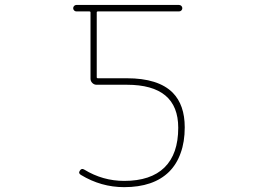

<svg xmlns="http://www.w3.org/2000/svg" viewBox="-20 -773 1040 780"><path d="M484.4 -12.7Q390.6 -12.7 308.6 -62.5Q296.9 -69.3 304.7 -80.1Q311.5 -90.8 322.3 -84Q397.5 -38.1 484.4 -38.1Q592.8 -38.1 648.4 -92.8Q704.1 -147.5 704.1 -253.9Q704.1 -428.7 495.1 -428.7H372.1Q362.3 -428.7 355 -436Q347.7 -443.4 347.7 -453.1V-722.7Q347.7 -726.6 342.8 -726.6H290Q285.2 -726.6 281.2 -730.5Q277.3 -734.4 277.3 -739.7Q277.3 -745.1 281.2 -749Q285.2 -752.9 290 -752.9H707Q712.9 -752.9 716.8 -749Q720.7 -745.1 720.7 -739.7Q720.7 -734.4 716.8 -730.5Q712.9 -726.6 707 -726.6H377.9Q373 -726.6 373 -722.7V-459Q373 -455.1 377.9 -455.1H495.1Q623 -455.1 681.6 -396.5Q730.5 -346.7 730.5 -255.9Q730.5 -196.3 713.9 -151.4Q698.2 -106.4 667 -75.2Q603.5 -12.7 484.4 -12.7Z"/></svg>

Font: Rounded Mgen+ 1mn thin
Style: Regular
Weight: 100
Designer: [Source Han Sans]
Ryoko NISHIZUKA  (kana & ideographs); Paul D. Hunt (Latin, Greek & Cyrillic); Wenlong ZHANG  (bopomofo
Version: Version 1.059.20150602